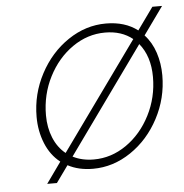

<svg xmlns="http://www.w3.org/2000/svg" viewBox="-48 -637 700 730"><g transform="rotate(-5 302.0 -272.0)"><path d="M521 -484Q548 -455 561.5 -414Q575 -373 575 -327Q575 -240 534.5 -163.5Q494 -87 426.5 -41.5Q359 4 282 4Q227 4 186 -18L140 46H103L160 -34Q123 -63 104 -110Q85 -157 85 -211Q85 -298 125.5 -374.5Q166 -451 233.5 -496.5Q301 -542 378 -542Q451 -542 499 -505L560 -590H597ZM183 -65 477 -474Q435 -508 372 -508Q305 -508 247.5 -468Q190 -428 155.5 -360.5Q121 -293 121 -214Q121 -167 137 -128Q153 -89 183 -65ZM498 -453 208 -49Q243 -31 288 -31Q355 -31 412.5 -71Q470 -111 504.5 -178.5Q539 -246 539 -324Q539 -403 498 -453Z"/></g></svg>

Font: Be Vietnam Thin
Style: Italic
Weight: 250
Italic angle: -9°
Designer: Gabriel Lam
Foundry: TypeRant
Version: Version 3.000